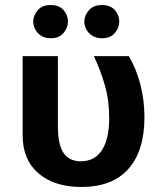

<svg xmlns="http://www.w3.org/2000/svg" viewBox="-20 -723 629 763"><path d="M210 -500V-223Q210 -147 233 -114.5Q256 -82 301 -82Q357 -82 385.5 -127Q414 -172 414 -254Q414 -325 396.5 -385Q379 -445 353 -500H492Q521 -451 537.5 -388.5Q554 -326 554 -257Q554 -123 490 -51.5Q426 20 303 20Q196 20 133 -34Q70 -88 70 -185V-500ZM112 -637Q112 -661 129.5 -682Q147 -703 182 -703Q215 -703 232.5 -683Q250 -663 250 -637Q250 -613 232.5 -592Q215 -571 182 -571Q159 -571 143.5 -581Q128 -591 120 -606.5Q112 -622 112 -637ZM315 -637Q315 -661 333 -682Q351 -703 385 -703Q419 -703 436.5 -683Q454 -663 454 -637Q454 -613 436.5 -592Q419 -571 385 -571Q363 -571 347 -581Q331 -591 323 -606.5Q315 -622 315 -637Z"/></svg>

Font: Moderustic SemiBold
Style: Regular
Weight: 600
Designer: Tural Alisoy
Foundry: TAFT Foundry
Version: Version 2.120